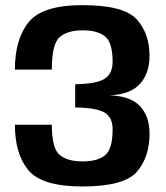

<svg xmlns="http://www.w3.org/2000/svg" viewBox="-20 -700 628 728"><path d="M292.5 7Q450.5 7 498.8 -48.5Q547 -104 547 -193.5Q547 -259 510.8 -297.5Q474.5 -336 395.5 -338.5Q474 -341.5 510.5 -381.8Q547 -422 547 -488Q547 -573 498.2 -626.8Q449.5 -680.5 292.5 -680.5Q141 -680.5 88.8 -616.2Q36.5 -552 36.5 -436H176.5Q176.5 -533.5 206.2 -559.2Q236 -585 293 -585Q350 -585 378.5 -561.8Q407 -538.5 407 -466Q407 -420.5 376.5 -401.2Q346 -382 265 -380.5V-292.5Q345.5 -291.5 376.2 -273.5Q407 -255.5 407 -209.5Q407 -135.5 379 -111.8Q351 -88 293 -88Q235 -88 205.8 -113Q176.5 -138 176.5 -227H36.5Q36.5 -116 87.8 -54.5Q139 7 292.5 7Z"/></svg>

Font: Anybody UltraCondensed Thin SemiBold
Style: Regular
Weight: 600
Version: Version 1.111